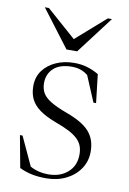

<svg xmlns="http://www.w3.org/2000/svg" viewBox="-83 -770 558 831"><g transform="rotate(10 195.5 -354.0)"><path d="M213 -503Q243.5 -503 269 -495.8Q294.5 -488.5 321.5 -473L336 -348H324.5L272 -472.5L294 -446Q273 -467 252.5 -476Q232 -485 206.5 -485Q154 -485 126.5 -460Q99 -435 99 -394.5Q99 -370.5 109.2 -352Q119.5 -333.5 145.5 -317.5Q171.5 -301.5 219 -284Q254.5 -271 279.5 -256.2Q304.5 -241.5 319.8 -224Q335 -206.5 342.2 -185Q349.5 -163.5 349.5 -136.5Q349.5 -94.5 327 -61.2Q304.5 -28 266 -9Q227.5 10 178 10Q144 10 115.2 4Q86.5 -2 61.5 -14.5L35.5 -154.5H47L111 -16L89.5 -39Q101 -29.5 115.8 -22.8Q130.5 -16 148 -12.2Q165.5 -8.5 185 -8.5Q238 -8.5 271 -38Q304 -67.5 304 -116Q304 -138 297.5 -154.5Q291 -171 276.2 -184.8Q261.5 -198.5 237.8 -210.8Q214 -223 179.5 -235.5Q134 -252.5 106.8 -272.2Q79.5 -292 67.5 -316.8Q55.5 -341.5 55.5 -374Q55.5 -414 77 -442.8Q98.5 -471.5 134.2 -487.2Q170 -503 213 -503ZM206.5 -592H179L322.5 -718H340.5L216.5 -554.5H169.5L45.5 -718H63.5Z"/></g></svg>

Font: Newsreader 60pt Light
Style: Regular
Weight: 300
Designer: Hugues Gentile
Foundry: Production Type
Version: Version 1.003